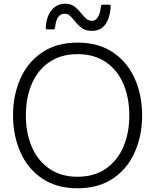

<svg xmlns="http://www.w3.org/2000/svg" viewBox="-20 -1002 834 1032"><path d="M50 -382Q50 -489 89 -578Q128 -667 206 -720Q284 -773 397 -773Q510 -773 588 -720Q666 -667 705 -578Q744 -489 744 -382Q744 -275 705 -185.5Q666 -96 588 -43Q510 10 397 10Q284 10 206 -43Q128 -96 89 -185.5Q50 -275 50 -382ZM675 -382Q675 -477 643 -551.5Q611 -626 548.5 -668.5Q486 -711 397 -711Q308 -711 245.5 -668.5Q183 -626 151 -551.5Q119 -477 119 -382Q119 -287 151 -212.5Q183 -138 245.5 -95Q308 -52 397 -52Q486 -52 548.5 -95Q611 -138 643 -212.5Q675 -287 675 -382ZM381 -890Q365 -910 354 -919Q343 -928 327 -928Q283 -928 276 -854Q275 -844 265 -844H235Q230 -844 227.5 -847Q225 -850 226 -855Q230 -915 258 -948.5Q286 -982 330 -982Q359 -982 378 -968.5Q397 -955 417 -930Q433 -910 445.5 -900Q458 -890 475 -890Q494 -890 506.5 -910.5Q519 -931 522 -967Q523 -977 533 -977H566Q576 -977 575 -962Q563 -836 474 -836Q441 -836 421.5 -850Q402 -864 381 -890Z"/></svg>

Font: Open Sauce Two Light
Style: Regular
Weight: 300
Designer: Alfredo Marco Pradil
Foundry: Creative Sauce Fz LLC
Version: Version 1.477